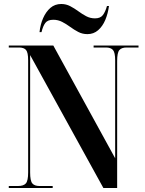

<svg xmlns="http://www.w3.org/2000/svg" viewBox="-20 -942 727 962"><path d="M24 0V-10H70Q98 -10 109.5 -23Q121 -36 121 -78V-640Q121 -679 110.5 -691.5Q100 -704 75 -704H24V-714H247L557 -149V-640Q557 -679 546 -691.5Q535 -704 511 -704H449V-714H674V-704H614Q589 -704 578 -691Q567 -678 567 -636V0H498L131 -666V-78Q131 -36 142 -23Q153 -10 178 -10H244V0ZM418 -771Q393 -771 372 -782Q351 -793 332 -807Q313 -821 292 -832Q271 -843 247 -843Q219 -843 207 -827Q195 -811 188 -781H178Q182 -819 196 -851Q210 -883 232.5 -902.5Q255 -922 287 -922Q311 -922 332 -911Q353 -900 372 -886Q391 -872 411.5 -861Q432 -850 456 -850Q483 -850 495.5 -866.5Q508 -883 516 -912H526Q521 -874 507.5 -842Q494 -810 471.5 -790.5Q449 -771 418 -771Z"/></svg>

Font: Noto Serif Display Condensed
Style: Bold
Weight: 700
Width: 3
Designer: Monotype Design Team
Foundry: Monotype Imaging Inc.
Version: Version 2.009